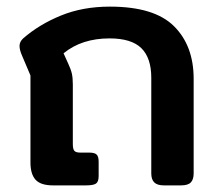

<svg xmlns="http://www.w3.org/2000/svg" viewBox="-20 -560 665 580"><path d="M72 -69V-332L47 -391Q39 -409 39 -421Q39 -434 50 -444Q98 -486 164 -513Q230 -540 312 -540Q446 -540 505.5 -481Q565 -422 565 -322V-36Q565 -18 556.5 -9Q548 0 527 0H475Q455 0 446 -9Q437 -18 437 -36V-325Q437 -385 407 -414.5Q377 -444 311 -444Q227 -444 172 -399L186 -368Q194 -351 197 -338Q200 -325 200 -305V-125Q200 -110 204.5 -104.5Q209 -99 223 -99H250Q266 -99 272 -93Q278 -87 278 -72V-28Q278 -11 270 -5.5Q262 0 240 0H140Q103 0 87.5 -17Q72 -34 72 -69Z"/></svg>

Font: Mitr
Style: Regular
Weight: 400
Designer: Thanarat Vachiruckul
Foundry: Cadson Demak
Version: Version 1.003